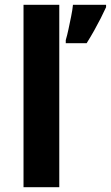

<svg xmlns="http://www.w3.org/2000/svg" viewBox="-20 -780 462 800"><path d="M227 0H78V-760H227ZM422 -750Q412 -728 399.5 -703.5Q387 -679 372.5 -653Q358 -627 341 -600H254V-613Q260 -633 265.5 -659Q271 -685 276.5 -712Q282 -739 284 -760H422Z"/></svg>

Font: Noto Sans Tangsa
Style: Regular
Weight: 400
Designer: David Williams
Foundry: Google LLC
Version: Version 1.504